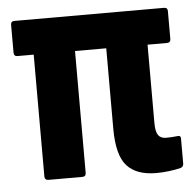

<svg xmlns="http://www.w3.org/2000/svg" viewBox="-43 -537 591 588"><g transform="rotate(-5 253.0 -243.0)"><path d="M414 8Q354 8 324.5 -24.5Q295 -57 295 -139V-386H199V-12Q199 0 188 0H84Q72 0 72 -12V-386H22Q11 -386 11 -398V-483Q11 -494 22 -494H482Q493 -494 493 -483V-398Q493 -386 482 -386H422V-145Q422 -119 429.5 -108Q437 -97 454 -97Q463 -97 471 -97.5Q479 -98 488 -99Q499 -101 499 -91V-14Q499 -4 490 -1Q474 3 454 5.5Q434 8 414 8Z"/></g></svg>

Font: Sofia Sans Condensed ExtraBold
Style: Regular
Weight: 800
Designer: Botio Nikoltchev, Ani Petrova
Foundry: lettersoup
Version: Version 4.101